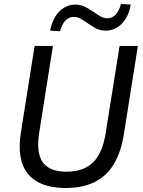

<svg xmlns="http://www.w3.org/2000/svg" viewBox="-20 -936 721 965"><path d="M310 9Q244 9 196.5 -9Q149 -27 120.5 -62Q92 -97 83 -149.5Q74 -202 85 -270L154 -705H246L177 -269Q161 -168 195 -120.5Q229 -73 314 -73Q400 -73 447.5 -119.5Q495 -166 511 -266L581 -705H673L603 -264Q589 -172 552 -111Q515 -50 454.5 -20.5Q394 9 310 9ZM282 -779 232 -782Q240 -823 257.5 -852Q275 -881 301.5 -897Q328 -913 359 -913Q387 -913 410 -900.5Q433 -888 452 -875Q469 -863 485.5 -853.5Q502 -844 519 -844Q544 -844 561.5 -863Q579 -882 588 -916L637 -913Q627 -853 593 -817.5Q559 -782 511 -782Q482 -782 460 -794.5Q438 -807 418 -821Q401 -833 385 -842Q369 -851 351 -851Q326 -851 308.5 -832.5Q291 -814 282 -779Z"/></svg>

Font: Nunito Sans 10pt SemiCondensed Medium
Style: Italic
Weight: 500
Width: 4
Italic angle: -9°
Designer: Vernon Adams
Foundry: Vernon Adams
Version: Version 3.101;gftools[0.9.27]